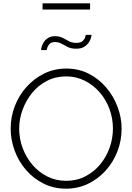

<svg xmlns="http://www.w3.org/2000/svg" viewBox="-20 -1126 793 1151"><path d="M376 5Q302 5 241 -25.5Q180 -56 136 -107Q92 -158 68 -222.5Q44 -287 44 -355Q44 -426 69 -490.5Q94 -555 139.5 -605.5Q185 -656 245.5 -685.5Q306 -715 377 -715Q452 -715 512.5 -684Q573 -653 617 -601Q661 -549 685 -485Q709 -421 709 -355Q709 -283 684 -218.5Q659 -154 613.5 -103.5Q568 -53 507.5 -24Q447 5 376 5ZM95 -355Q95 -294 116 -238Q137 -182 174.5 -138Q212 -94 263.5 -68Q315 -42 377 -42Q440 -42 492 -69Q544 -96 581 -141Q618 -186 637.5 -241.5Q657 -297 657 -355Q657 -416 636.5 -472Q616 -528 578 -572Q540 -616 488.5 -642Q437 -668 377 -668Q313 -668 261 -641Q209 -614 172.5 -569Q136 -524 115.5 -468.5Q95 -413 95 -355ZM437 -834Q407 -834 386.5 -844Q366 -854 348.5 -864Q331 -874 310 -874Q288 -874 277.5 -863Q267 -852 263.5 -840Q260 -828 260 -826H226Q226 -830 229 -843Q232 -856 241 -871Q250 -886 266.5 -897.5Q283 -909 310 -909Q337 -909 356 -899Q375 -889 393.5 -879Q412 -869 437 -869Q464 -869 475.5 -880Q487 -891 490.5 -903Q494 -915 494 -917H529Q529 -913 525.5 -899.5Q522 -886 512 -871Q502 -856 484 -845Q466 -834 437 -834ZM235 -1069V-1106H520V-1069Z"/></svg>

Font: Raleway Thin Light
Style: Regular
Weight: 300
Version: Version 4.026